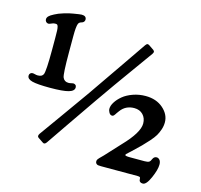

<svg xmlns="http://www.w3.org/2000/svg" viewBox="-120 -903 1168 1117"><g transform="rotate(15 464.5 -344.5)"><path d="M123 -529.8V-601.6Q123 -631.8 122.3 -647Q121.6 -662.1 118.9 -670.9Q116.2 -679.7 112.5 -681.4Q108.9 -683.1 100.6 -683.1Q90.8 -683.1 79.6 -677.7Q68.4 -672.4 63 -672.4Q54.2 -672.4 48.3 -678.7Q42.5 -685.1 42.5 -693.8Q42.5 -703.6 50.5 -712.4Q58.6 -721.2 80.6 -732.4Q100.6 -743.7 133.8 -753.7Q167 -763.7 188 -766.6Q228 -773.4 236.8 -773.4Q265.6 -773.4 265.6 -750.5Q265.6 -744.1 261.2 -738Q256.8 -731.9 247.1 -729.5Q232.9 -726.1 228.5 -714.4Q221.7 -696.3 221.7 -641.1V-541.5Q221.7 -411.1 230 -392.1Q239.7 -370.1 264.2 -370.1Q272.9 -370.1 280.8 -372.3Q288.6 -374.5 292.5 -374.5Q301.3 -374.5 306.9 -369.4Q312.5 -364.3 312.5 -355Q312.5 -333.5 279.5 -324Q246.6 -314.5 167 -314.5Q91.8 -314.5 60.8 -322.5Q29.8 -330.6 29.8 -351.1Q29.8 -359.9 35.4 -365.2Q41 -370.6 49.3 -370.6Q54.7 -370.6 63.5 -368.2Q72.3 -365.7 81.1 -365.7Q106.9 -365.7 114.3 -383.3Q123 -406.7 123 -529.8ZM444.8 -311Q393.1 -237.3 323.5 -135Q253.9 -32.7 233.4 -3.4Q222.2 12.7 210.9 4.4L179.7 -16.6Q168.5 -24.4 179.7 -41Q198.7 -68.4 271.5 -169.2Q344.2 -270 396.5 -344.7L418 -376Q469.7 -449.7 543.7 -558.1Q617.7 -666.5 638.2 -695.8Q644.5 -704.6 648.9 -706.5Q653.3 -708.5 661.1 -704.1L691.9 -683.1Q698.7 -677.2 698.5 -672.4Q698.2 -667.5 692.4 -658.7Q675.3 -634.3 597.4 -526.4Q519.5 -418.5 466.8 -342.3ZM558.6 -251.5Q547.9 -251.5 540.8 -263.2Q533.7 -274.9 533.7 -286.6Q533.7 -305.2 547.4 -326.9Q561 -348.6 584.5 -367.9Q607.9 -387.2 643.8 -399.9Q679.7 -412.6 719.2 -412.6Q783.7 -412.6 825 -376.5Q866.2 -340.3 866.2 -293Q866.2 -271 858.9 -249.5Q851.6 -228 841.6 -210.9Q831.5 -193.8 810.1 -169.7Q788.6 -145.5 772.2 -129.2Q755.9 -112.8 723.1 -82Q717.8 -76.7 708.7 -68.8Q699.7 -61 696.3 -57.1Q692.9 -53.2 692.9 -50.8Q692.9 -44.4 722.7 -44.4H810.1Q830.6 -44.4 837.9 -49.6Q845.2 -54.7 850.6 -68.8Q857.9 -84.5 873.5 -84.5Q883.3 -84.5 891.4 -75.2Q899.4 -65.9 899.4 -47.4Q899.4 -16.6 877.2 33.7Q855 84 834 84Q822.8 84 817.4 79.3Q812 74.7 811.5 69.3Q811 65.9 810.8 61.8Q810.5 57.6 809.6 54.7Q807.1 49.3 796.4 49.3H573.7Q562 49.3 555.7 48.3Q549.3 47.4 544.2 42.5Q539.1 37.6 539.1 28.3Q539.1 21.5 543.9 14.9Q548.8 8.3 565.4 -7.8Q570.3 -12.7 573.2 -15.6Q587.9 -30.3 656.7 -106Q746.1 -198.7 746.1 -253.4Q746.1 -286.1 726.3 -306.9Q706.5 -327.6 673.3 -327.6Q621.6 -327.6 591.8 -287.1Q586.9 -280.8 582 -273.7Q577.1 -266.6 575 -263.2Q572.8 -259.8 569.8 -256.6Q566.9 -253.4 564.5 -252.4Q562 -251.5 558.6 -251.5Z"/></g></svg>

Font: Cooper* SemiBold
Style: Regular
Weight: 600
Designer: Owen Earl
Foundry: indestructible type*
Version: Version 0.001